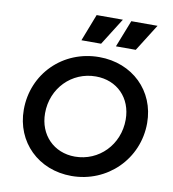

<svg xmlns="http://www.w3.org/2000/svg" viewBox="-106 -1107 1093 1211"><g transform="rotate(10 441.0 -501.5)"><path d="M473 -842 582 -1015H414L347 -842ZM695 -842 804 -1015H636L568 -842ZM433 12C662 12 846 -168 846 -399C846 -605 690 -757 477 -757C245 -757 65 -579 65 -348C65 -141 221 12 433 12ZM433 -112C298 -112 201 -211 201 -349C201 -510 323 -633 477 -633C613 -633 709 -536 709 -397C709 -236 587 -112 433 -112Z"/></g></svg>

Font: Plus Jakarta Sans
Style: Bold Italic
Weight: 700
Italic angle: -8°
Designer: Gumpita Rahayu
Foundry: Tokotype
Version: Version 2.071;gftools[0.9.30]